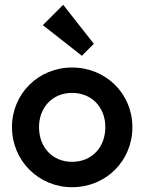

<svg xmlns="http://www.w3.org/2000/svg" viewBox="-20 -772 603 802"><path d="M281 10C423 10 533 -100 533 -241C533 -381 422 -490 281 -490C140 -490 30 -380 30 -241C30 -101 141 10 281 10ZM143 -241C143 -324 200 -384 281 -384C362 -384 420 -325 420 -241C420 -156 363 -96 281 -96C200 -96 143 -156 143 -241ZM159 -667 322 -539 372 -589 244 -752Z"/></svg>

Font: MV Cash Medium
Style: Regular
Weight: 500
Designer: Rodrigo Fuenzalida
Foundry: fragTYPE
Version: Version 1.100;Glyphs 3.1.2 (3151)